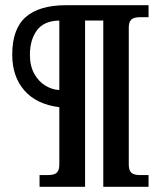

<svg xmlns="http://www.w3.org/2000/svg" viewBox="-20 -718 617 738"><path d="M132 -45H163Q189 -45 198.5 -54.5Q208 -64 208 -85V-306Q120 -317 73.5 -370.5Q27 -424 27 -508Q27 -607 79 -652.5Q131 -698 234 -698H551V-652H520Q494 -652 484.5 -642.5Q475 -633 475 -613V-85Q475 -64 484.5 -54.5Q494 -45 520 -45H551V0H377V-639H307V0H132ZM208 -639Q149 -638 122 -601.5Q95 -565 95 -507Q95 -464 112 -434Q129 -404 155 -388.5Q181 -373 208 -372Z"/></svg>

Font: Taviraj ExtraBold
Style: Regular
Weight: 800
Designer: Katatrad Team
Foundry: CadsonDemak
Version: Version 1.001